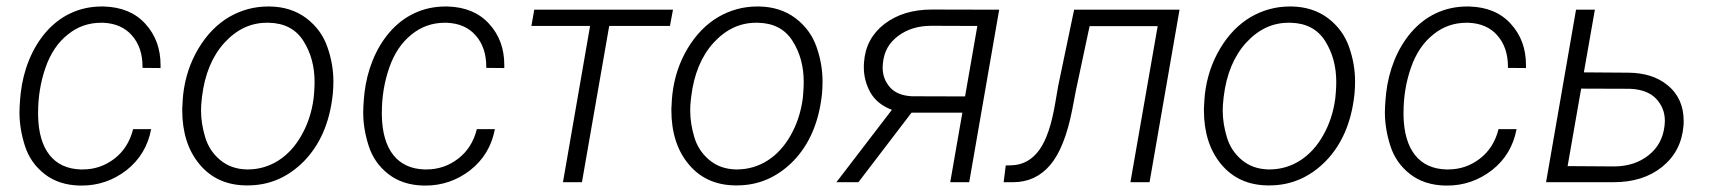

<svg xmlns="http://www.w3.org/2000/svg" viewBox="-20 -558 5250 588"><path d="M227.1 -39.1C145 -41.5 98.6 -99.1 96.7 -204.1C96.7 -207 96.7 -210 96.7 -212.9C96.7 -260.7 104 -306.2 119.1 -350.1C134.3 -394 157.2 -428.2 187.5 -452.1C217.3 -476.6 251.5 -488.3 289.6 -488.3C291.5 -488.3 293.5 -488.3 295.4 -488.3C333 -486.8 362.8 -474.1 384.3 -449.2C405.8 -424.8 416.5 -392.6 416.5 -353.5C416.5 -352.5 416.5 -351.1 416.5 -350.1L471.7 -349.6C471.7 -352.5 471.7 -356 471.7 -358.9C471.7 -408.7 456.5 -450.7 425.3 -484.9C394.5 -519 352.1 -536.6 297.9 -538.1C295.4 -538.1 293 -538.1 291 -538.1C221.7 -538.1 163.1 -508.8 120.1 -459C77.1 -409.2 51.3 -341.8 43.5 -273.4L41.5 -252.4C40.5 -239.3 39.6 -226.6 39.6 -214.4C39.6 -179.7 45.4 -145 56.6 -110.4C67.9 -75.7 87.9 -47.4 116.7 -24.9C145.5 -2.4 181.6 9.3 224.1 10.3C226.1 10.3 228 10.3 230.5 10.3C280.8 10.3 326.7 -5.4 367.2 -36.6C407.7 -68.4 433.1 -110.4 442.9 -162.6H387.7C377.9 -124 358.9 -93.8 330.1 -71.8C301.3 -49.8 269 -39.1 233.4 -39.1C231.4 -39.1 229 -39.1 227.1 -39.1Z M539.6 -252.4 538.1 -224.6C538.1 -223.1 538.1 -222.2 538.1 -220.7C538.1 -152.8 555.7 -97.2 590.8 -55.2C626 -12.7 673.3 8.8 732.4 9.8C734.4 9.8 736.8 9.8 738.8 9.8C805.2 9.8 862.3 -15.1 911.1 -64.5C959.5 -114.3 988.8 -180.7 998.5 -264.2L999.5 -273.4C1000.5 -285.2 1001 -296.9 1001 -308.1C1001 -343.8 995.1 -378.9 982.4 -414.6C970.2 -449.7 948.7 -479 918 -502.4C887.2 -525.4 849.6 -537.6 806.2 -538.1C804.2 -538.1 802.2 -538.1 800.8 -538.1C758.3 -538.1 718.8 -527.3 681.6 -505.9C644.5 -483.9 613.3 -452.1 587.9 -409.7C562.5 -367.2 546.9 -320.3 541 -269ZM598.6 -261.2C606.9 -330.6 629.9 -385.7 667 -426.8C704.6 -467.8 747.6 -488.3 797.4 -488.3C799.3 -488.3 801.3 -488.3 803.2 -488.3C851.1 -487.3 886.2 -468.8 909.2 -432.6C932.1 -396.5 943.4 -354.5 943.4 -307.1C943.4 -296.4 942.9 -284.7 941.9 -272.9L940.4 -256.8C935.1 -215.8 922.9 -178.2 903.8 -144.5C866.2 -76.7 806.6 -39.1 738.8 -39.1C737.8 -39.1 736.3 -39.1 735.4 -39.1C702.6 -40 675.8 -49.8 653.8 -68.4C631.8 -86.9 616.7 -109.9 608.4 -137.7C600.1 -165.5 595.7 -192.4 595.7 -218.8C595.7 -229.5 596.2 -240.7 597.7 -252.4Z M1279.8 -39.1C1197.8 -41.5 1151.4 -99.1 1149.4 -204.1C1149.4 -207 1149.4 -210 1149.4 -212.9C1149.4 -260.7 1156.7 -306.2 1171.9 -350.1C1187 -394 1210 -428.2 1240.2 -452.1C1270 -476.6 1304.2 -488.3 1342.3 -488.3C1344.2 -488.3 1346.2 -488.3 1348.1 -488.3C1385.7 -486.8 1415.5 -474.1 1437 -449.2C1458.5 -424.8 1469.2 -392.6 1469.2 -353.5C1469.2 -352.5 1469.2 -351.1 1469.2 -350.1L1524.4 -349.6C1524.4 -352.5 1524.4 -356 1524.4 -358.9C1524.4 -408.7 1509.3 -450.7 1478 -484.9C1447.3 -519 1404.8 -536.6 1350.6 -538.1C1348.1 -538.1 1345.7 -538.1 1343.8 -538.1C1274.4 -538.1 1215.8 -508.8 1172.9 -459C1129.9 -409.2 1104 -341.8 1096.2 -273.4L1094.2 -252.4C1093.3 -239.3 1092.3 -226.6 1092.3 -214.4C1092.3 -179.7 1098.1 -145 1109.4 -110.4C1120.6 -75.7 1140.6 -47.4 1169.4 -24.9C1198.2 -2.4 1234.4 9.3 1276.9 10.3C1278.8 10.3 1280.8 10.3 1283.2 10.3C1333.5 10.3 1379.4 -5.4 1419.9 -36.6C1460.4 -68.4 1485.8 -110.4 1495.6 -162.6H1440.4C1430.7 -124 1411.6 -93.8 1382.8 -71.8C1354 -49.8 1321.8 -39.1 1286.1 -39.1C1284.2 -39.1 1281.7 -39.1 1279.8 -39.1Z M2041 -528.3H1616.2L1607.4 -478.5H1787.1L1704.1 0H1762.2L1845.7 -478.5H2031.7Z M2037.6 -252.4 2036.1 -224.6C2036.1 -223.1 2036.1 -222.2 2036.1 -220.7C2036.1 -152.8 2053.7 -97.2 2088.9 -55.2C2124 -12.7 2171.4 8.8 2230.5 9.8C2232.4 9.8 2234.9 9.8 2236.8 9.8C2303.2 9.8 2360.4 -15.1 2409.2 -64.5C2457.5 -114.3 2486.8 -180.7 2496.6 -264.2L2497.6 -273.4C2498.5 -285.2 2499 -296.9 2499 -308.1C2499 -343.8 2493.2 -378.9 2480.5 -414.6C2468.3 -449.7 2446.8 -479 2416 -502.4C2385.3 -525.4 2347.7 -537.6 2304.2 -538.1C2302.2 -538.1 2300.3 -538.1 2298.8 -538.1C2256.3 -538.1 2216.8 -527.3 2179.7 -505.9C2142.6 -483.9 2111.3 -452.1 2085.9 -409.7C2060.5 -367.2 2044.9 -320.3 2039.1 -269ZM2096.7 -261.2C2105 -330.6 2127.9 -385.7 2165 -426.8C2202.6 -467.8 2245.6 -488.3 2295.4 -488.3C2297.4 -488.3 2299.3 -488.3 2301.3 -488.3C2349.1 -487.3 2384.3 -468.8 2407.2 -432.6C2430.2 -396.5 2441.4 -354.5 2441.4 -307.1C2441.4 -296.4 2440.9 -284.7 2439.9 -272.9L2438.5 -256.8C2433.1 -215.8 2420.9 -178.2 2401.9 -144.5C2364.3 -76.7 2304.7 -39.1 2236.8 -39.1C2235.8 -39.1 2234.4 -39.1 2233.4 -39.1C2200.7 -40 2173.8 -49.8 2151.9 -68.4C2129.9 -86.9 2114.7 -109.9 2106.4 -137.7C2098.1 -165.5 2093.8 -192.4 2093.8 -218.8C2093.8 -229.5 2094.2 -240.7 2095.7 -252.4Z M2834 -528.8C2775.9 -528.8 2727.5 -514.2 2689 -484.9C2650.4 -455.1 2629.4 -416 2626 -366.7C2625.5 -361.8 2625.5 -356.4 2625.5 -351.6C2625.5 -324.2 2632.3 -298.8 2645.5 -274.9C2659.2 -251 2681.2 -232.9 2711.4 -221.7L2541.5 0H2608.9L2771.5 -212.9H2927.2L2890.1 0H2948.2L3040 -528.3ZM2684.1 -365.7C2687.5 -400.4 2703.1 -427.7 2731 -448.2C2758.8 -468.8 2792.5 -479 2832 -479L2973.1 -478.5L2935.5 -262.7L2772.9 -263.2C2743.7 -264.6 2721.2 -273.4 2706.1 -290C2690.9 -307.1 2683.1 -327.1 2683.1 -351.1C2683.1 -356 2683.6 -360.8 2684.1 -365.7Z M3269.5 -528.3 3220.7 -294.9 3211.9 -243.7C3200.7 -176.8 3184.6 -128.9 3163.1 -99.1C3141.6 -69.3 3113.8 -53.2 3079.1 -51.8L3060.1 -51.3L3053.7 0H3077.6C3079.1 0 3081.1 0 3082.5 0C3128.4 0 3166.5 -17.6 3196.3 -52.7C3226.1 -87.9 3248.5 -144.5 3263.7 -222.2L3274.9 -280.8L3316.9 -478H3525.4L3441.9 0H3500.5L3592.3 -528.3Z M3668.5 -252.4 3667 -224.6C3667 -223.1 3667 -222.2 3667 -220.7C3667 -152.8 3684.6 -97.2 3719.7 -55.2C3754.9 -12.7 3802.2 8.8 3861.3 9.8C3863.3 9.8 3865.7 9.8 3867.7 9.8C3934.1 9.8 3991.2 -15.1 4040 -64.5C4088.4 -114.3 4117.7 -180.7 4127.4 -264.2L4128.4 -273.4C4129.4 -285.2 4129.9 -296.9 4129.9 -308.1C4129.9 -343.8 4124 -378.9 4111.3 -414.6C4099.1 -449.7 4077.6 -479 4046.9 -502.4C4016.1 -525.4 3978.5 -537.6 3935.1 -538.1C3933.1 -538.1 3931.2 -538.1 3929.7 -538.1C3887.2 -538.1 3847.7 -527.3 3810.5 -505.9C3773.4 -483.9 3742.2 -452.1 3716.8 -409.7C3691.4 -367.2 3675.8 -320.3 3669.9 -269ZM3727.5 -261.2C3735.8 -330.6 3758.8 -385.7 3795.9 -426.8C3833.5 -467.8 3876.5 -488.3 3926.3 -488.3C3928.2 -488.3 3930.2 -488.3 3932.1 -488.3C3980 -487.3 4015.1 -468.8 4038.1 -432.6C4061 -396.5 4072.3 -354.5 4072.3 -307.1C4072.3 -296.4 4071.8 -284.7 4070.8 -272.9L4069.3 -256.8C4064 -215.8 4051.8 -178.2 4032.7 -144.5C3995.1 -76.7 3935.5 -39.1 3867.7 -39.1C3866.7 -39.1 3865.2 -39.1 3864.3 -39.1C3831.5 -40 3804.7 -49.8 3782.7 -68.4C3760.7 -86.9 3745.6 -109.9 3737.3 -137.7C3729 -165.5 3724.6 -192.4 3724.6 -218.8C3724.6 -229.5 3725.1 -240.7 3726.6 -252.4Z M4408.7 -39.1C4326.7 -41.5 4280.3 -99.1 4278.3 -204.1C4278.3 -207 4278.3 -210 4278.3 -212.9C4278.3 -260.7 4285.6 -306.2 4300.8 -350.1C4315.9 -394 4338.9 -428.2 4369.1 -452.1C4398.9 -476.6 4433.1 -488.3 4471.2 -488.3C4473.1 -488.3 4475.1 -488.3 4477.1 -488.3C4514.6 -486.8 4544.4 -474.1 4565.9 -449.2C4587.4 -424.8 4598.1 -392.6 4598.1 -353.5C4598.1 -352.5 4598.1 -351.1 4598.1 -350.1L4653.3 -349.6C4653.3 -352.5 4653.3 -356 4653.3 -358.9C4653.3 -408.7 4638.2 -450.7 4606.9 -484.9C4576.2 -519 4533.7 -536.6 4479.5 -538.1C4477.1 -538.1 4474.6 -538.1 4472.7 -538.1C4403.3 -538.1 4344.7 -508.8 4301.8 -459C4258.8 -409.2 4232.9 -341.8 4225.1 -273.4L4223.1 -252.4C4222.2 -239.3 4221.2 -226.6 4221.2 -214.4C4221.2 -179.7 4227.1 -145 4238.3 -110.4C4249.5 -75.7 4269.5 -47.4 4298.3 -24.9C4327.1 -2.4 4363.3 9.3 4405.8 10.3C4407.7 10.3 4409.7 10.3 4412.1 10.3C4462.4 10.3 4508.3 -5.4 4548.8 -36.6C4589.4 -68.4 4614.7 -110.4 4624.5 -162.6H4569.3C4559.6 -124 4540.5 -93.8 4511.7 -71.8C4482.9 -49.8 4450.7 -39.1 4415 -39.1C4413.1 -39.1 4410.6 -39.1 4408.7 -39.1Z M4864.3 -528.3H4806.6L4714.8 0H4921.9C4981.9 0 5031.7 -15.6 5070.8 -47.4C5109.9 -79.1 5131.3 -120.6 5135.7 -172.9C5136.2 -177.7 5136.2 -183.1 5136.2 -188C5136.2 -233.9 5119.6 -271 5085.9 -297.9C5055.2 -322.8 5015.1 -335 4966.8 -335.4L4830.6 -336.4ZM4971.7 -286.1C5006.3 -284.7 5033.2 -274.9 5051.3 -256.3C5069.3 -237.3 5078.6 -214.8 5078.6 -188.5C5078.6 -183.1 5078.1 -177.7 5077.6 -172.4C5073.2 -134.8 5057.1 -105 5029.3 -83C5001.5 -60.5 4966.3 -48.8 4924.3 -48.3L4780.8 -49.3L4822.3 -286.6Z"/></svg>

Font: Roboto Light
Style: Italic
Weight: 300
Italic angle: -12°
Designer: Google
Version: Version 2.137; 2017